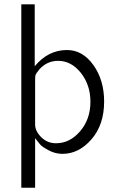

<svg xmlns="http://www.w3.org/2000/svg" viewBox="-20 -715 557 902"><path d="M80.1 167V-694.8H143.1V-403.8Q206.1 -480 294.9 -480Q368.2 -480 418.7 -409.4Q469.2 -338.9 469.2 -237.8Q469.2 -128.9 409.7 -60.5Q350.1 7.8 273.9 7.8Q238.8 7.8 207.3 -9.5Q175.8 -26.9 168 -36.9Q160.2 -46.9 145 -65.9V167ZM145 -129.9Q145 -99.1 173.6 -70.6Q202.1 -42 243.2 -42Q308.1 -42 356.4 -98.4Q404.8 -154.8 404.8 -236.8Q404.8 -315.9 359.9 -372.6Q314.9 -429.2 252.9 -429.2Q201.2 -429.2 165 -389.2Q149.9 -370.1 147.5 -364.5Q145 -358.9 145 -341.8Z"/></svg>

Font: CMU Bright
Style: Roman
Weight: 500
Version: Version 0.7.0